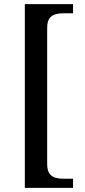

<svg xmlns="http://www.w3.org/2000/svg" viewBox="-20 -780 411 928"><path d="M100 128V-760H333V-716H288Q266 -716 248 -711Q230 -706 219 -691Q208 -676 208 -643V12Q208 43 219 58.5Q230 74 248 79Q266 84 288 84H333V128Z"/></svg>

Font: Noto Serif Kannada Medium
Style: Regular
Weight: 500
Version: Version 2.003